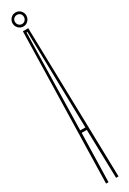

<svg xmlns="http://www.w3.org/2000/svg" viewBox="-210 -750 500 747"><g transform="rotate(-30 40.0 -376.5)"><path d="M10.5 0 26.5 -675H50.5L66.5 0H55.5L50 -218.5H27L21.5 0ZM27 -229.5H50L40.5 -664H36.5ZM38 -690Q25.5 -690 16.2 -699.2Q7 -708.5 7 -722Q7 -730 11 -737Q15 -744 22 -748.5Q29 -753 38 -753Q51.5 -753 60.2 -743.5Q69 -734 69 -722Q69 -713.5 65 -706.2Q61 -699 54 -694.5Q47 -690 38 -690ZM38 -701Q46.5 -701 52.2 -707Q58 -713 58 -722Q58 -731 52.2 -736.5Q46.5 -742 38 -742Q30 -742 24 -736.5Q18 -731 18 -722Q18 -713 24 -707Q30 -701 38 -701Z"/></g></svg>

Font: Anybody UltraCondensed Thin
Style: Regular
Weight: 100
Width: 1
Designer: Tyler Finck
Foundry: Etcetera Type Company
Version: Version 1.110